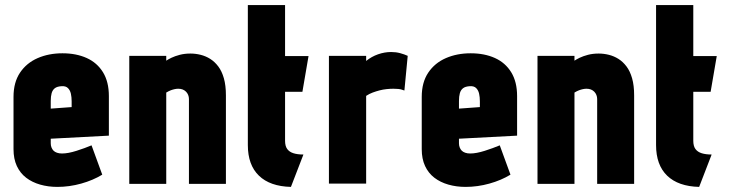

<svg xmlns="http://www.w3.org/2000/svg" viewBox="-20 -720 2859 753"><path d="M179 -158V-176L407 -188V-343Q407 -399 384 -436.5Q361 -474 320 -492.5Q279 -511 225 -511Q171 -511 127.5 -492Q84 -473 58.5 -435Q33 -397 33 -340V-135Q33 -97 46 -69Q59 -41 82.5 -23Q106 -5 137.5 4Q169 13 205 13Q252 13 298.5 0Q345 -13 381 -35L339 -150Q313 -139 280 -128.5Q247 -118 223 -118Q212 -118 203.5 -121Q195 -124 190 -129Q185 -134 182 -141.5Q179 -149 179 -158ZM261 -323V-300L179 -294V-324Q179 -342 182.5 -354.5Q186 -367 195 -374Q204 -381 222 -382Q238 -383 246.5 -374.5Q255 -366 258 -352.5Q261 -339 261 -323Z M721 -332V1H866V-346Q866 -385 858 -413Q850 -441 836 -459.5Q822 -478 804.5 -489Q787 -500 767 -505Q747 -510 727 -510Q704 -510 685 -505Q666 -500 652.5 -493.5Q639 -487 632 -482V-501H487V1H632V-357Q642 -363 650 -366Q658 -369 665.5 -370.5Q673 -372 679 -372Q689 -372 696.5 -369Q704 -366 709.5 -360.5Q715 -355 718 -347.5Q721 -340 721 -332Z M1098 -168V-360H1166L1190 -500H1098V-700H952V-151Q952 -73 995.5 -31Q1039 11 1121 13L1170 -114Q1147 -114 1131 -119Q1115 -124 1106.5 -135.5Q1098 -147 1098 -168Z M1566 -365 1579 -501Q1566 -507 1549.5 -511.5Q1533 -516 1514 -516Q1488 -516 1462.5 -507Q1437 -498 1416 -481V-501H1270V0H1416V-344Q1428 -352 1441.5 -357Q1455 -362 1468.5 -365.5Q1482 -369 1496 -370.5Q1510 -372 1523 -372Q1545 -372 1555.5 -368.5Q1566 -365 1566 -365Z M1780 -158V-176L2008 -188V-343Q2008 -399 1985 -436.5Q1962 -474 1921 -492.5Q1880 -511 1826 -511Q1772 -511 1728.5 -492Q1685 -473 1659.5 -435Q1634 -397 1634 -340V-135Q1634 -97 1647 -69Q1660 -41 1683.5 -23Q1707 -5 1738.5 4Q1770 13 1806 13Q1853 13 1899.5 0Q1946 -13 1982 -35L1940 -150Q1914 -139 1881 -128.5Q1848 -118 1824 -118Q1813 -118 1804.5 -121Q1796 -124 1791 -129Q1786 -134 1783 -141.5Q1780 -149 1780 -158ZM1862 -323V-300L1780 -294V-324Q1780 -342 1783.5 -354.5Q1787 -367 1796 -374Q1805 -381 1823 -382Q1839 -383 1847.5 -374.5Q1856 -366 1859 -352.5Q1862 -339 1862 -323Z M2322 -332V1H2467V-346Q2467 -385 2459 -413Q2451 -441 2437 -459.5Q2423 -478 2405.5 -489Q2388 -500 2368 -505Q2348 -510 2328 -510Q2305 -510 2286 -505Q2267 -500 2253.5 -493.5Q2240 -487 2233 -482V-501H2088V1H2233V-357Q2243 -363 2251 -366Q2259 -369 2266.5 -370.5Q2274 -372 2280 -372Q2290 -372 2297.5 -369Q2305 -366 2310.5 -360.5Q2316 -355 2319 -347.5Q2322 -340 2322 -332Z M2699 -168V-360H2767L2791 -500H2699V-700H2553V-151Q2553 -73 2596.5 -31Q2640 11 2722 13L2771 -114Q2748 -114 2732 -119Q2716 -124 2707.5 -135.5Q2699 -147 2699 -168Z"/></svg>

Font: Advent Pro ExtraBold
Style: Regular
Weight: 800
Designer: VivaRado, Andreas Kalpakidis
Foundry: VivaRado, Andreas Kalpakidis
Version: Version 3.000